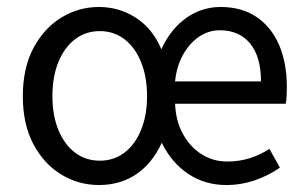

<svg xmlns="http://www.w3.org/2000/svg" viewBox="-20 -518 879 550"><path d="M263.2 12Q205.2 12 155.5 -18.1Q105.9 -48.2 75.6 -105.1Q45.4 -162.1 45.4 -242.3Q45.4 -323.5 75.9 -380.6Q106.5 -437.7 156.1 -467.9Q205.8 -498 263.2 -498Q322.2 -498 370 -466.6Q417.8 -435.2 442.2 -376.8Q468.2 -434.1 512.8 -466.1Q557.4 -498 611.9 -498Q672.4 -498 714.8 -469.4Q757.1 -440.8 779.4 -389.4Q801.7 -337.9 801.7 -268.8Q801.7 -255 801.1 -243Q800.5 -231.1 798.5 -220.8H481.5Q483.6 -171.5 503.9 -134.4Q524.2 -97.3 557.2 -76.3Q590.3 -55.3 630.8 -55.3Q666.3 -55.3 696.9 -65.3Q727.4 -75.4 751.8 -91.6L781.7 -37.7Q751.1 -16 711.4 -2Q671.8 12 627.6 12Q567.1 12 519.2 -19.9Q471.3 -51.8 443.4 -109Q415.8 -49.5 370.2 -18.8Q324.5 12 263.2 12ZM265.7 -57.7Q306.3 -57.7 336.6 -80.8Q366.9 -103.9 384 -145.6Q401.2 -187.3 401.2 -242.3Q401.2 -298.5 384 -340.4Q366.9 -382.3 336.6 -405.6Q306.3 -428.9 265.7 -428.9Q225.5 -428.9 195 -405.6Q164.5 -382.3 147.3 -340.4Q130.2 -298.5 130.2 -242.3Q130.2 -187.3 147.3 -145.6Q164.5 -103.9 195 -80.8Q225.5 -57.7 265.7 -57.7ZM481.5 -284.9H727.6Q727.6 -355.6 696.4 -393.5Q665.2 -431.3 609.5 -431.3Q577.3 -431.3 549.9 -412.6Q522.5 -393.8 504.2 -361Q485.9 -328.1 481.5 -284.9Z"/></svg>

Font: Source Sans 3 VF
Style: Regular
Weight: 200
Designer: Paul D. Hunt
Foundry: Adobe
Version: Version 3.046;hotconv 1.0.118;makeotfexe 2.5.65603